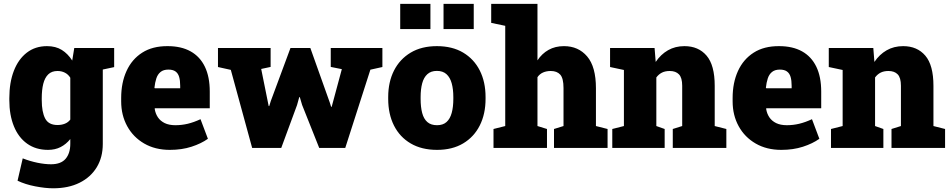

<svg xmlns="http://www.w3.org/2000/svg" viewBox="-20 -782 5022 1015"><path d="M261.2 213.4Q219.7 213.4 166.5 203.1Q113.3 192.9 72.8 173.3L100.1 55.2Q138.7 70.3 178 78.4Q217.3 86.4 249.5 86.4Q302.2 86.4 326.9 57.4Q351.6 28.3 351.6 -22V-46.9Q329.6 -19.5 300.5 -4.6Q271.5 10.3 233.9 10.3Q169.4 10.3 123.5 -22.5Q77.6 -55.2 53.5 -114.5Q29.3 -173.8 29.3 -252.9V-263.2Q29.3 -345.7 53.2 -407.5Q77.1 -469.2 121.8 -503.7Q166.5 -538.1 228.5 -538.1Q274.4 -538.1 306.6 -518.1Q338.9 -498 361.8 -461.9L372.6 -528.3H523.4V-21Q523.4 49.3 491.5 102.1Q459.5 154.8 400.6 184.1Q341.8 213.4 261.2 213.4ZM284.2 -121.1Q305.7 -121.1 323.2 -128.2Q340.8 -135.3 351.6 -149.9V-371.1Q340.8 -388.7 323.2 -397.7Q305.7 -406.7 284.2 -406.7Q253.4 -406.7 235.1 -388.9Q216.8 -371.1 208.7 -338.9Q200.7 -306.6 200.7 -263.2V-252.9Q200.7 -189.9 218.8 -155.5Q236.8 -121.1 284.2 -121.1ZM503.4 -410.2 426.3 -528.3H583.5V-427.2Z M877.9 10.3Q800.3 10.3 742.4 -23.2Q684.6 -56.6 652.6 -114.7Q620.6 -172.9 620.6 -246.1V-264.2Q620.6 -344.7 648.9 -406.7Q677.2 -468.8 731.9 -503.7Q786.6 -538.6 866.2 -538.1Q938 -538.1 987.5 -510.5Q1037.1 -482.9 1063 -429.4Q1088.9 -376 1088.9 -297.9V-209.5H798.3L797.9 -206.1Q801.8 -181.2 814.7 -161.9Q827.6 -142.6 850.6 -131.3Q873.5 -120.1 907.2 -120.1Q940.4 -120.1 972.4 -127.7Q1004.4 -135.3 1040 -151.9L1079.1 -48.3Q1043.5 -22.9 992.2 -6.3Q940.9 10.3 877.9 10.3ZM798.3 -315.4H932.6V-328.1Q932.6 -356.4 927 -375.5Q921.4 -394.5 907.7 -404.3Q894 -414.1 870.1 -414.1Q844.2 -414.1 828.9 -401.6Q813.5 -389.2 806.4 -367.4Q799.3 -345.7 796.4 -317.9Z M1313 0 1200.2 -412.6 1132.3 -427.7V-528.3H1410.6V-428.2L1360.8 -417.5L1395 -248L1400.4 -221.2H1403.3L1411.6 -248L1515.6 -528.3H1620.6L1723.1 -240.7L1730.5 -217.3H1733.4L1739.7 -240.7L1787.1 -416.5L1728.5 -428.2V-528.3H2001.5V-427.7L1938 -413.6L1805.2 0H1667.5L1577.1 -227.1L1564.9 -268.6H1562L1550.3 -226.6L1466.8 0Z M2290.5 10.3Q2209 10.3 2151.1 -23.7Q2093.3 -57.6 2062.7 -118.4Q2032.2 -179.2 2032.2 -259.3V-269Q2032.2 -348.1 2062.7 -408.7Q2093.3 -469.2 2150.9 -503.7Q2208.5 -538.1 2289.6 -538.1Q2371.1 -538.1 2428.5 -503.9Q2485.8 -469.7 2516.4 -409.2Q2546.9 -348.6 2546.9 -269V-259.3Q2546.9 -179.7 2516.4 -118.9Q2485.8 -58.1 2428.5 -23.9Q2371.1 10.3 2290.5 10.3ZM2290.5 -120.1Q2321.8 -120.1 2340.6 -137Q2359.4 -153.8 2367.9 -185.1Q2376.5 -216.3 2376.5 -259.3V-269Q2376.5 -310.5 2367.9 -341.6Q2359.4 -372.6 2340.3 -389.9Q2321.3 -407.2 2289.6 -407.2Q2258.3 -407.2 2239.3 -389.9Q2220.2 -372.6 2211.9 -341.6Q2203.6 -310.5 2203.6 -269V-259.3Q2203.6 -215.8 2211.9 -184.6Q2220.2 -153.3 2239.3 -136.7Q2258.3 -120.1 2290.5 -120.1ZM2324.7 -628.4V-761.7H2484.4V-628.4ZM2095.7 -628.4V-761.7H2255.4V-628.4Z M2588.9 0V-100.1L2650.9 -115.7V-645.5L2576.7 -661.1V-761.7H2821.3V-462.9Q2844.7 -498.5 2879.9 -518.3Q2915 -538.1 2961.4 -538.1Q3037.6 -538.1 3084 -483.6Q3130.4 -429.2 3130.4 -315.4V-115.7L3191.9 -100.1V0H2908.7V-100.1L2959 -115.7V-316.4Q2959 -368.2 2941.7 -387.5Q2924.3 -406.7 2891.6 -406.7Q2869.1 -406.7 2851.1 -398.9Q2833 -391.1 2821.3 -374V-115.7L2871.6 -100.1V0Z M3216.8 0V-100.1L3278.3 -115.7V-412.1L3205.1 -427.7V-528.3H3440.4L3446.3 -454.6Q3472.7 -494.1 3511 -516.1Q3549.3 -538.1 3598.1 -538.1Q3672.4 -538.1 3715.3 -487.8Q3758.3 -437.5 3758.3 -328.1V-115.7L3819.8 -100.1V0H3536.6V-100.1L3586.4 -115.7V-328.6Q3586.4 -371.1 3569.3 -388.9Q3552.2 -406.7 3520.5 -406.7Q3496.6 -406.7 3479.5 -398.2Q3462.4 -389.6 3449.7 -372.6V-115.7L3493.7 -100.1V0Z M4110.4 10.3Q4032.7 10.3 3974.9 -23.2Q3917 -56.6 3885 -114.7Q3853 -172.9 3853 -246.1V-264.2Q3853 -344.7 3881.3 -406.7Q3909.7 -468.8 3964.4 -503.7Q4019 -538.6 4098.6 -538.1Q4170.4 -538.1 4220 -510.5Q4269.5 -482.9 4295.4 -429.4Q4321.3 -376 4321.3 -297.9V-209.5H4030.8L4030.3 -206.1Q4034.2 -181.2 4047.1 -161.9Q4060.1 -142.6 4083 -131.3Q4106 -120.1 4139.6 -120.1Q4172.9 -120.1 4204.8 -127.7Q4236.8 -135.3 4272.5 -151.9L4311.5 -48.3Q4275.9 -22.9 4224.6 -6.3Q4173.3 10.3 4110.4 10.3ZM4030.8 -315.4H4165V-328.1Q4165 -356.4 4159.4 -375.5Q4153.8 -394.5 4140.1 -404.3Q4126.5 -414.1 4102.5 -414.1Q4076.7 -414.1 4061.3 -401.6Q4045.9 -389.2 4038.8 -367.4Q4031.7 -345.7 4028.8 -317.9Z M4373 0V-100.1L4434.6 -115.7V-412.1L4361.3 -427.7V-528.3H4596.7L4602.5 -454.6Q4628.9 -494.1 4667.2 -516.1Q4705.6 -538.1 4754.4 -538.1Q4828.6 -538.1 4871.6 -487.8Q4914.6 -437.5 4914.6 -328.1V-115.7L4976.1 -100.1V0H4692.9V-100.1L4742.7 -115.7V-328.6Q4742.7 -371.1 4725.6 -388.9Q4708.5 -406.7 4676.8 -406.7Q4652.8 -406.7 4635.7 -398.2Q4618.7 -389.6 4606 -372.6V-115.7L4649.9 -100.1V0Z"/></svg>

Font: Roboto Slab LO Black
Style: Regular
Weight: 900
Designer: Google
Version: Version 2.000